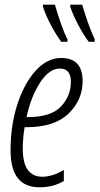

<svg xmlns="http://www.w3.org/2000/svg" viewBox="-20 -788 424 818"><path d="M267 -610 268 -619Q252 -651 238.5 -690.5Q225 -730 214 -768H163V-760Q174 -724 197 -681Q220 -638 241 -610ZM383 -610 384 -619Q368 -654 355 -691Q342 -728 330 -768H280L279 -760Q291 -724 313.5 -681.5Q336 -639 358 -610ZM252 -17V-64Q203 -35 161 -35Q77 -35 77 -154Q77 -202 85 -246H92Q212 -246 272 -304Q332 -362 332 -442Q332 -541 241 -541Q181 -541 132 -487Q83 -433 54 -343.5Q25 -254 25 -147Q25 10 148 10Q208 10 252 -17ZM235 -496Q282 -496 282 -439Q282 -379 239.5 -334Q197 -289 97 -289H93Q112 -377 151 -436.5Q190 -496 235 -496Z"/></svg>

Font: Noto Sans Display Condensed Light
Style: Italic
Weight: 300
Width: 3
Designer: Monotype Design team
Foundry: Monotype Imaging Inc.
Version: 1.000